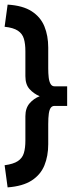

<svg xmlns="http://www.w3.org/2000/svg" viewBox="-20 -672 311 832"><path d="M216 -213Q206 -213 200 -205Q194 -197 191.5 -179.5Q189 -162 189 -134V-47Q189 4 172.5 44.5Q156 85 117.5 110Q79 135 13 140L0 44Q38 39 57.5 26Q77 13 83.5 -9Q90 -31 90 -63V-168Q90 -203 108 -224Q126 -245 152 -255Q126 -266 108 -286Q90 -306 90 -342V-450Q90 -482 83.5 -504Q77 -526 57.5 -539Q38 -552 0 -556L13 -652Q79 -648 117.5 -623Q156 -598 172.5 -557.5Q189 -517 189 -466V-376Q189 -354 191 -336.5Q193 -319 199 -308.5Q205 -298 216 -298H271V-213Z"/></svg>

Font: Podkova
Style: Bold
Weight: 700
Designer: Ilya Yudin
Foundry: Cyreal (www.cyreal.org)
Version: Version 2.102; ttfautohint (v1.8.1.43-b0c9)